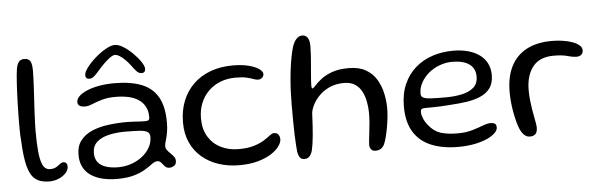

<svg xmlns="http://www.w3.org/2000/svg" viewBox="-47 -816 3161 1014"><g transform="rotate(-5 1534.0 -309.0)"><path d="M179 25.5Q133.5 25.5 106.2 4.5Q79 -16.5 66 -67Q53 -117.5 49.5 -205.5Q47.5 -225.5 47 -256Q46.5 -286.5 47 -322.5Q47.5 -358.5 48.5 -394Q49.5 -429.5 50.8 -459.8Q52 -490 53.5 -509Q56 -551.5 60 -578.2Q64 -605 74.2 -617.8Q84.5 -630.5 103 -630.5Q126.5 -630.5 135.2 -615.5Q144 -600.5 144 -563Q144 -548 143 -523.8Q142 -499.5 140.5 -470.2Q139 -441 137 -409.5Q135 -378 133.5 -348Q132 -318 131 -292.2Q130 -266.5 130 -249Q130 -181.5 134 -140Q138 -98.5 145.8 -76.8Q153.5 -55 164.5 -47Q175.5 -39 189.5 -39Q209.5 -39 221.8 -46.5Q234 -54 243.2 -61.5Q252.5 -69 262.5 -69Q272 -69 277.2 -62.5Q282.5 -56 282.5 -45Q282.5 -32.5 274.8 -20Q267 -7.5 252.8 2.8Q238.5 13 219.8 19.2Q201 25.5 179 25.5Z M537 43.5Q497 43.5 462.2 35.5Q427.5 27.5 401 10.2Q374.5 -7 359.8 -34.2Q345 -61.5 345 -100.5Q345 -147 367.8 -176.5Q390.5 -206 429 -222.5Q467.5 -239 516.2 -245.2Q565 -251.5 616.5 -251.5Q633.5 -251.5 651.2 -250.2Q669 -249 684.8 -248.2Q700.5 -247.5 711.5 -247.5Q725 -247.5 729.8 -251.8Q734.5 -256 734.5 -267Q734.5 -289.5 728.8 -307Q723 -324.5 712.5 -338Q702 -351.5 687.5 -360.5Q665 -376 633.5 -382.5Q602 -389 566 -389Q524 -389 493.5 -380Q463 -371 441.2 -361.8Q419.5 -352.5 403 -352.5Q383.5 -352.5 373.2 -359Q363 -365.5 363 -379.5Q363 -395.5 378.2 -410.2Q393.5 -425 420.8 -436.5Q448 -448 485.2 -454.8Q522.5 -461.5 566 -461.5Q652.5 -461.5 710 -438.8Q767.5 -416 796.2 -365.8Q825 -315.5 825 -232.5Q825 -205.5 822 -185.5Q819 -165.5 815 -150.8Q811 -136 808 -125.5Q805 -115 805 -106.5Q805 -95 812.5 -85.2Q820 -75.5 829.8 -66.2Q839.5 -57 847 -47Q854.5 -37 854.5 -25Q854.5 -6.5 842.5 1Q830.5 8.5 817.5 8.5Q803 8.5 793.8 -1.5Q784.5 -11.5 776.5 -21.5Q768.5 -31.5 756.5 -31.5Q749.5 -31.5 741.8 -28Q734 -24.5 722 -15.5Q707.5 -4.5 684.5 9.2Q661.5 23 625.8 33.2Q590 43.5 537 43.5ZM549 -17.5Q584 -17.5 616.8 -28.5Q649.5 -39.5 675.2 -59.2Q701 -79 716.2 -105.5Q731.5 -132 731.5 -163Q731.5 -181.5 718.8 -189.5Q706 -197.5 677.2 -199.5Q648.5 -201.5 599.5 -201.5Q553 -201.5 513.5 -192.2Q474 -183 450.2 -161.5Q426.5 -140 426.5 -103Q426.5 -74 440.8 -55.2Q455 -36.5 482.5 -27Q510 -17.5 549 -17.5ZM437.5 -496.5Q417 -496.5 417 -517.5Q417 -532.5 435 -556.8Q453 -581 480.5 -605.2Q508 -629.5 536.8 -646Q565.5 -662.5 586 -662.5Q606 -662.5 631.2 -646.8Q656.5 -631 680.2 -607.5Q704 -584 719.5 -560.8Q735 -537.5 735 -523Q735 -513 729.8 -507.5Q724.5 -502 716 -502Q701.5 -502 690.2 -513Q679 -524 662 -548Q650.5 -563.5 636.2 -577.8Q622 -592 607.8 -601Q593.5 -610 582 -610Q572 -610 556.5 -599Q541 -588 524.2 -571.5Q507.5 -555 492.5 -538Q473.5 -515.5 462 -506Q450.5 -496.5 437.5 -496.5Z M1186.5 27.5Q1128.5 27.5 1078.2 11Q1028 -5.5 990 -37.5Q952 -69.5 930.8 -116Q909.5 -162.5 909.5 -222.5Q909.5 -286.5 930.2 -337.8Q951 -389 989 -425.5Q1027 -462 1080 -481.2Q1133 -500.5 1197 -500.5Q1245.5 -500.5 1280.8 -491.5Q1316 -482.5 1335.5 -468.8Q1355 -455 1355 -441.5Q1355 -434 1350.8 -427.5Q1346.5 -421 1339.8 -417.5Q1333 -414 1325 -414Q1314.5 -414 1301 -419.2Q1287.5 -424.5 1265.5 -429.8Q1243.5 -435 1207 -435Q1162 -435 1125.2 -420.5Q1088.5 -406 1061.8 -379.2Q1035 -352.5 1020.5 -316.2Q1006 -280 1006 -236Q1006 -178.5 1030.5 -138.8Q1055 -99 1096.8 -78.2Q1138.5 -57.5 1190.5 -57.5Q1239.5 -57.5 1272.5 -67.8Q1305.5 -78 1326.5 -91.5Q1347.5 -105 1360.5 -115.2Q1373.5 -125.5 1382.5 -125.5Q1395 -125.5 1401.8 -120Q1408.5 -114.5 1411.2 -106.5Q1414 -98.5 1414 -91Q1414 -73.5 1399.2 -53Q1384.5 -32.5 1355.8 -14.2Q1327 4 1284.5 15.8Q1242 27.5 1186.5 27.5Z M1532 25Q1517.5 25 1509.2 15.2Q1501 5.5 1497 -16Q1495.5 -28 1494 -51Q1492.5 -74 1491.2 -106.2Q1490 -138.5 1489.8 -178.8Q1489.5 -219 1489.5 -265Q1489.5 -296.5 1490.8 -330.2Q1492 -364 1494.8 -397.5Q1497.5 -431 1501.8 -462.5Q1506 -494 1511.5 -521.8Q1517 -549.5 1523.5 -571.5Q1533 -599 1546.5 -612.5Q1560 -626 1576.5 -626Q1595 -626 1605 -611.2Q1615 -596.5 1615 -565.5Q1615 -546.5 1613.5 -523.2Q1612 -500 1610 -475.5Q1608 -451 1606 -428.2Q1604 -405.5 1602.8 -387.5Q1601.5 -369.5 1601.5 -359.5Q1601.5 -343 1607 -343Q1612 -343 1623.5 -356.5Q1635 -370 1657.5 -388Q1680 -406 1716 -419.5Q1752 -433 1806 -433Q1860.5 -433 1896.2 -412.5Q1932 -392 1952.5 -358Q1973 -324 1981.8 -283.2Q1990.5 -242.5 1990.5 -202.5Q1990.5 -182 1987.8 -156Q1985 -130 1980.2 -103.2Q1975.5 -76.5 1969.5 -53Q1963.5 -29.5 1956.5 -14.5Q1949 0 1937.5 7Q1926 14 1909.5 14Q1896.5 14 1889.5 7.2Q1882.5 0.5 1879.5 -10Q1878 -20.5 1880 -40.5Q1882 -60.5 1885.2 -86Q1888.5 -111.5 1890.8 -139.2Q1893 -167 1892.5 -193Q1892 -220.5 1886.5 -249.2Q1881 -278 1868.2 -302.5Q1855.5 -327 1832.8 -342Q1810 -357 1775 -357Q1730.5 -357 1697 -341.5Q1663.5 -326 1641 -302.5Q1618.5 -279 1606.8 -254.5Q1595 -230 1593.5 -212Q1592 -176.5 1590.2 -146.8Q1588.5 -117 1586 -93Q1583.5 -69 1580.8 -50Q1578 -31 1574.5 -16.5Q1568.5 4.5 1558 14.8Q1547.5 25 1532 25Z M2347 32Q2264 32 2203.8 7Q2143.5 -18 2111.2 -70.5Q2079 -123 2079 -205.5Q2079 -273 2101.5 -323.8Q2124 -374.5 2163 -408.5Q2202 -442.5 2253.5 -459.5Q2305 -476.5 2363.5 -476.5Q2403.5 -476.5 2438.2 -467.8Q2473 -459 2499.5 -441Q2526 -423 2541 -395.5Q2556 -368 2556 -331Q2556 -288 2537 -262Q2518 -236 2485.2 -221.8Q2452.5 -207.5 2411.5 -201.5Q2370.5 -195.5 2326.5 -193Q2306.5 -191 2279.5 -189.8Q2252.5 -188.5 2228.2 -188.2Q2204 -188 2191.5 -188Q2176.5 -188 2171.2 -183.8Q2166 -179.5 2166 -168.5Q2166 -154.5 2173.8 -135Q2181.5 -115.5 2196.5 -97.5Q2224 -62.5 2260.2 -51Q2296.5 -39.5 2350.5 -39.5Q2394 -39.5 2427.5 -49.5Q2461 -59.5 2485.8 -69Q2510.5 -78.5 2528 -78.5Q2542 -78.5 2550 -73.2Q2558 -68 2558 -52.5Q2558 -38 2542.5 -23Q2527 -8 2498.8 4.5Q2470.5 17 2432 24.5Q2393.5 32 2347 32ZM2304 -234.5Q2350 -234.5 2389 -242.8Q2428 -251 2451.8 -271.8Q2475.5 -292.5 2475.5 -329.5Q2475.5 -373 2444 -395.8Q2412.5 -418.5 2353.5 -418.5Q2319 -418.5 2286.2 -406.2Q2253.5 -394 2228 -372.5Q2202.5 -351 2187.5 -323.5Q2172.5 -296 2172.5 -265Q2172.5 -250 2185 -243.8Q2197.5 -237.5 2226.2 -236Q2255 -234.5 2304 -234.5Z M2728 10.5Q2717 10.5 2708 5.2Q2699 0 2691.5 -9.5Q2684 -19 2678 -31.5Q2669.5 -51 2663 -76.2Q2656.5 -101.5 2651.5 -129.2Q2646.5 -157 2644.2 -183.8Q2642 -210.5 2642 -232Q2642 -313.5 2670.5 -369.2Q2699 -425 2753.8 -453.8Q2808.5 -482.5 2887.5 -482.5Q2919 -482.5 2947.2 -478Q2975.5 -473.5 2997.5 -465.2Q3019.5 -457 3032.5 -445.5Q3045.5 -434 3045.5 -419Q3045.5 -408 3040.5 -401Q3035.5 -394 3028 -391Q3020.5 -388 3012 -388Q2991 -388 2963.5 -396Q2936 -404 2889.5 -404Q2815 -404 2779 -357.5Q2743 -311 2743 -234Q2743 -206.5 2745.8 -181Q2748.5 -155.5 2752.2 -132.8Q2756 -110 2759.8 -90.8Q2763.5 -71.5 2766 -57Q2768.5 -42.5 2768.5 -34Q2768.5 -9.5 2758 0.5Q2747.5 10.5 2728 10.5Z"/></g></svg>

Font: Gluten Thin Light
Style: Regular
Weight: 300
Version: Version 1.300